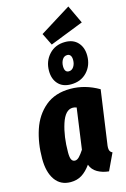

<svg xmlns="http://www.w3.org/2000/svg" viewBox="-155 -1125 794 1211"><g transform="rotate(-15 241.5 -519.0)"><path d="M483 -499 435 -159Q432 -143 432 -130Q432 -117 436.5 -108.5Q441 -100 452 -95L400 15Q358 11 326 -7.5Q294 -26 282 -60Q254 -21 223 -1.5Q192 18 150 18Q84 18 48.5 -32.5Q13 -83 13 -171Q13 -272 41.5 -358Q70 -444 134 -497.5Q198 -551 298 -551Q394 -551 483 -499ZM181 -167Q181 -133 188.5 -119.5Q196 -106 211 -106Q225 -106 239 -120.5Q253 -135 270 -161L307 -427Q294 -432 282 -432Q233 -432 207 -351.5Q181 -271 181 -167ZM456 -726Q456 -662 416 -619.5Q376 -577 311 -577Q257 -577 227.5 -609.5Q198 -642 198 -695Q198 -758 238 -801.5Q278 -845 343 -845Q396 -845 426 -812Q456 -779 456 -726ZM291 -700Q291 -660 319 -660Q339 -660 351 -678.5Q363 -697 363 -722Q363 -742 355.5 -752Q348 -762 335 -762Q314 -762 302.5 -743.5Q291 -725 291 -700ZM421 -1056 477 -937 258 -851 219 -930Z"/></g></svg>

Font: Fira Sans Extra Condensed ExtraBold
Style: Italic
Weight: 800
Width: 3
Italic angle: -8°
Designer: Carrois Corporate & Edenspiekermann AG
Foundry: Carrois Corporate GbR & Edenspiekermann AG
Version: Version 4.203